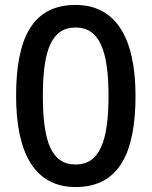

<svg xmlns="http://www.w3.org/2000/svg" viewBox="-20 -745 612 775"><path d="M527 -358C527 -590 449 -725 285 -725C110 -725 45 -589 45 -358C45 -127 120 10 285 10C460 10 527 -127 527 -358ZM153 -358C153 -542 188 -634 285 -634C381 -634 418 -542 418 -358C418 -172 381 -81 285 -81C188 -81 153 -173 153 -358Z"/></svg>

Font: Noto Sans Lisu Medium
Style: Regular
Weight: 500
Designer: Monotype Design Team. David Williams.
Foundry: Monotype Imaging Inc.
Version: Version 2.102